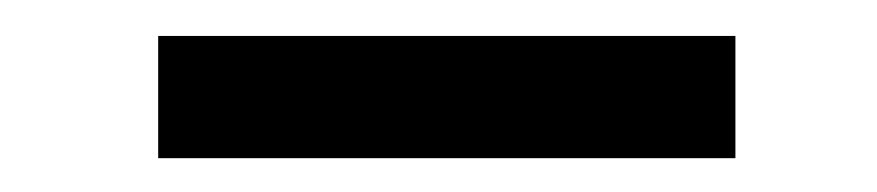

<svg xmlns="http://www.w3.org/2000/svg" viewBox="-20 -726 498 109"><path d="M397.5 -705.6V-636.2H69.8V-705.6Z"/></svg>

Font: Roboto21382017
Style: Regular
Weight: 400
Designer: Christian Robertson
Foundry: Google
Version: Version 2.138; 2017